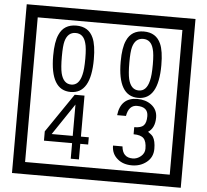

<svg xmlns="http://www.w3.org/2000/svg" viewBox="-65 -1030 1285 1190"><g transform="rotate(5 577.5 -435.0)"><path d="M1103 90H53V-960H1103ZM1028 15V-885H128V15ZM497 -656Q497 -442 371 -442Q244 -442 244 -656Q244 -744 265 -789Q294 -855 371 -855Q448 -855 477 -789Q497 -745 497 -656ZM444 -656Q444 -723 435 -752Q420 -809 371 -809Q322 -809 306 -752Q298 -723 298 -656Q298 -587 306 -553Q322 -488 371 -488Q419 -488 435 -554Q444 -587 444 -656ZM917 -656Q917 -442 791 -442Q664 -442 664 -656Q664 -744 685 -789Q714 -855 791 -855Q868 -855 897 -789Q917 -745 917 -656ZM864 -656Q864 -723 855 -752Q840 -809 791 -809Q742 -809 726 -752Q718 -723 718 -656Q718 -587 726 -553Q742 -488 791 -488Q839 -488 855 -554Q864 -587 864 -656ZM508 -127H459V-30H408V-127H233V-185L398 -427H459V-172H508ZM408 -172V-367L277 -172ZM919 -136Q919 -84 880.5 -53Q842 -22 789 -22Q734 -22 700 -51Q662 -82 662 -134H721Q727 -65 790 -65Q818 -65 841 -84.5Q864 -104 864 -132Q864 -177 846 -196Q828 -215 783 -215V-259Q825 -259 841.5 -276Q858 -293 858 -334Q858 -392 789 -392Q738 -392 726 -324H671Q684 -435 788 -435Q839 -435 874 -409Q913 -380 913 -330Q913 -265 871 -238Q895 -222 903 -210Q919 -185 919 -136Z"/></g></svg>

Font: Unicode BMP Fallback SIL
Style: Regular
Weight: 400
Foundry: NRSI, SIL International
Version: Version 5.1 Based on Unicode 5.1